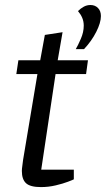

<svg xmlns="http://www.w3.org/2000/svg" viewBox="-20 -750 427 774"><path d="M145.2 4.2Q102.1 4.2 85.1 -11.3Q68.1 -26.8 68.1 -60.8Q68.1 -68.8 70.1 -82.3Q72.1 -95.8 73.1 -105.8L130.9 -451.5H45.8L54.1 -507H142.1L160.8 -609.2L232.2 -620.2L212.6 -507H334.6L327 -451.5H204L146.2 -65.9H277.6V-27.1Q274.6 -25.2 254.1 -17.4Q233.6 -9.5 204.5 -2.7Q175.4 4.2 145.2 4.2ZM285.5 -552Q294.1 -566.5 305.8 -593.4Q317.6 -620.3 317.6 -646.8Q317.6 -663.6 311.5 -678.1Q305.4 -692.5 294.4 -705.3Q305.5 -716.5 317.9 -723.1Q330.3 -729.8 344.6 -729.8Q363.3 -729.8 375 -717.8Q386.8 -705.8 386.8 -685.3Q386.8 -658.6 367.9 -621.3Q349 -584 318.7 -552Z"/></svg>

Font: Faustina Light
Style: Italic
Weight: 300
Italic angle: -8°
Designer: Alfonso Garcia
Foundry: http://www.omnibus-type.com
Version: Version 1.200